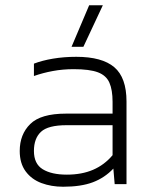

<svg xmlns="http://www.w3.org/2000/svg" viewBox="-20 -700 571 730"><path d="M252 -522 319 -680H371L297 -522ZM220 10Q175 10 137.5 -4Q100 -18 77.5 -48.5Q55 -79 55 -126Q55 -189 95 -228.5Q135 -268 231 -268H408V-313Q408 -358 396 -385.5Q384 -413 352.5 -425Q321 -437 260 -437Q219 -437 181 -430Q143 -423 109 -411V-458Q140 -470 181.5 -477Q223 -484 270 -484Q368 -484 414.5 -444.5Q461 -405 461 -314V0H416L411 -59Q378 -24 333 -7Q288 10 220 10ZM234 -36Q291 -36 334 -54.5Q377 -73 408 -110V-224H233Q163 -224 136 -199Q109 -174 109 -126Q109 -77 142.5 -56.5Q176 -36 234 -36Z"/></svg>

Font: Kanit ExtraLight
Style: Regular
Weight: 275
Designer: Katatrad Team
Foundry: CadsonDemak
Version: Version 2.000; ttfautohint (v1.8.3)